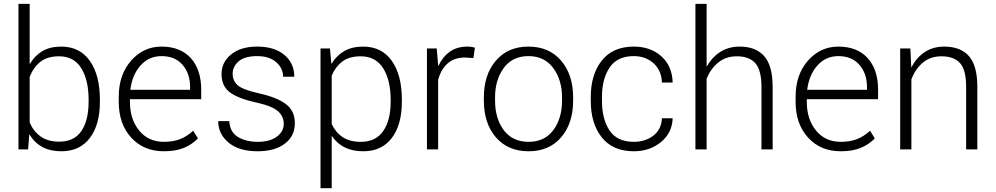

<svg xmlns="http://www.w3.org/2000/svg" viewBox="-20 -782 5211 1005"><path d="M502.9 -249.5Q502.9 -128.9 450.2 -59.6Q397.5 9.8 301.3 9.8Q242.7 9.8 201.4 -12.7Q160.2 -35.2 134.8 -77.6L133.3 -77.1L127 0H76.7V-761.7H135.3V-448.2L136.7 -447.8Q162.6 -491.7 202.6 -514.9Q242.7 -538.1 300.3 -538.1Q397.5 -538.1 450.2 -463.4Q502.9 -388.7 502.9 -259.8ZM443.8 -259.8Q443.8 -362.8 405.5 -425Q367.2 -487.3 289.1 -487.3Q226.6 -487.3 190.2 -457.5Q153.8 -427.7 135.3 -379.4V-140.6Q155.3 -94.2 193.1 -67.4Q231 -40.5 290 -40.5Q368.2 -40.5 406 -96.2Q443.8 -151.9 443.8 -249.5Z M837.4 9.8Q731.9 9.8 666.7 -61.8Q601.6 -133.3 601.6 -248.5V-275.4Q601.6 -391.1 666.3 -464.6Q731 -538.1 825.2 -538.1Q924.3 -538.1 978.8 -477.8Q1033.2 -417.5 1033.2 -312.5V-262.7H660.2V-248.5Q660.2 -157.7 708.5 -98.6Q756.8 -39.6 837.4 -39.6Q885.7 -39.6 922.1 -53.5Q958.5 -67.4 991.2 -97.7L1016.1 -57.6Q986.3 -26.4 943.4 -8.3Q900.4 9.8 837.4 9.8ZM825.2 -488.3Q759.3 -488.3 715.6 -439.2Q671.9 -390.1 662.1 -312H975.1V-326.7Q975.1 -397 935.5 -442.6Q896 -488.3 825.2 -488.3Z M1465.3 -134.3Q1465.3 -172.4 1435.5 -199.5Q1405.8 -226.6 1324.7 -244.6Q1228 -265.6 1183.8 -298.3Q1139.6 -331.1 1139.6 -394Q1139.6 -456.1 1189.7 -497.1Q1239.7 -538.1 1325.7 -538.1Q1417 -538.1 1468.8 -494.4Q1520.5 -450.7 1520.5 -380.4H1461.9Q1461.9 -424.8 1425.8 -456.5Q1389.6 -488.3 1325.7 -488.3Q1260.7 -488.3 1229.2 -460.9Q1197.8 -433.6 1197.8 -396Q1197.8 -358.9 1224.6 -335.4Q1251.5 -312 1335.4 -293.5Q1431.2 -272 1477.3 -236.6Q1523.4 -201.2 1523.4 -137.2Q1523.4 -69.8 1470.9 -30Q1418.5 9.8 1328.6 9.8Q1230.5 9.8 1176.3 -35.6Q1122.1 -81.1 1122.1 -147.9H1180.2Q1183.6 -89.4 1226.3 -64.5Q1269 -39.6 1328.6 -39.6Q1393.1 -39.6 1429.2 -66.7Q1465.3 -93.8 1465.3 -134.3Z M2083.5 -249.5Q2083.5 -128.9 2030.8 -59.6Q1978 9.8 1881.8 9.8Q1825.2 9.8 1784.4 -10.5Q1743.7 -30.8 1717.8 -69.3L1716.3 -68.8V203.1H1657.7V-528.3H1707L1714.4 -448.7L1715.3 -448.2Q1741.7 -491.7 1782.5 -514.9Q1823.2 -538.1 1880.9 -538.1Q1978 -538.1 2030.8 -463.6Q2083.5 -389.2 2083.5 -259.8ZM2024.9 -259.8Q2024.9 -362.3 1985.6 -424.8Q1946.3 -487.3 1867.7 -487.3Q1807.6 -487.3 1771.5 -459.7Q1735.4 -432.1 1716.3 -386.2V-132.8Q1736.8 -88.4 1773.9 -64Q1811 -39.6 1868.7 -39.6Q1946.8 -39.6 1985.8 -95.9Q2024.9 -152.3 2024.9 -249.5Z M2458 -478 2414.6 -481Q2358.4 -481 2323.5 -450.4Q2288.6 -419.9 2273.4 -364.7V0H2214.8V-528.3H2266.1L2273.4 -440.4V-438L2274.9 -437.5Q2297.4 -485.4 2335 -511.7Q2372.6 -538.1 2426.8 -538.1Q2438 -538.1 2448.5 -536.4Q2459 -534.7 2465.8 -532.7Z M2512.7 -272Q2512.7 -391.1 2575.7 -464.6Q2638.7 -538.1 2746.1 -538.1Q2854 -538.1 2917 -464.6Q2980 -391.1 2980 -272V-255.9Q2980 -136.2 2917.2 -63.2Q2854.5 9.8 2747.1 9.8Q2638.7 9.8 2575.7 -63.2Q2512.7 -136.2 2512.7 -255.9ZM2571.3 -255.9Q2571.3 -162.1 2616.9 -100.8Q2662.6 -39.6 2747.1 -39.6Q2830.6 -39.6 2876.2 -100.8Q2921.9 -162.1 2921.9 -255.9V-272Q2921.9 -363.8 2875.7 -426Q2829.6 -488.3 2746.1 -488.3Q2662.1 -488.3 2616.7 -426Q2571.3 -363.8 2571.3 -272Z M3297.9 -39.6Q3357.4 -39.6 3399.7 -71.8Q3441.9 -104 3444.8 -163.1H3501Q3498.5 -86.9 3439.9 -38.6Q3381.3 9.8 3297.9 9.8Q3188 9.8 3130.1 -62.7Q3072.3 -135.3 3072.3 -253.9V-274.4Q3072.3 -392.1 3130.1 -465.1Q3188 -538.1 3297.4 -538.1Q3385.3 -538.1 3441.9 -487.3Q3498.5 -436.5 3501 -350.1H3444.8Q3442.4 -413.6 3400.9 -450.9Q3359.4 -488.3 3297.4 -488.3Q3210.4 -488.3 3170.7 -428.2Q3130.9 -368.2 3130.9 -274.4V-253.9Q3130.9 -158.2 3170.7 -98.9Q3210.4 -39.6 3297.9 -39.6Z M3678.7 -434.6 3680.2 -434.1Q3706.5 -482.4 3750.2 -510.3Q3793.9 -538.1 3851.6 -538.1Q3936.5 -538.1 3980.5 -487.8Q4024.4 -437.5 4024.4 -326.2V0H3965.8V-326.7Q3965.8 -415 3933.6 -451.2Q3901.4 -487.3 3836.9 -487.3Q3779.3 -487.3 3739.5 -454.6Q3699.7 -421.9 3678.7 -370.6V0H3620.1V-761.7H3678.7Z M4380.4 9.8Q4274.9 9.8 4209.7 -61.8Q4144.5 -133.3 4144.5 -248.5V-275.4Q4144.5 -391.1 4209.2 -464.6Q4273.9 -538.1 4368.2 -538.1Q4467.3 -538.1 4521.7 -477.8Q4576.2 -417.5 4576.2 -312.5V-262.7H4203.1V-248.5Q4203.1 -157.7 4251.5 -98.6Q4299.8 -39.6 4380.4 -39.6Q4428.7 -39.6 4465.1 -53.5Q4501.5 -67.4 4534.2 -97.7L4559.1 -57.6Q4529.3 -26.4 4486.3 -8.3Q4443.4 9.8 4380.4 9.8ZM4368.2 -488.3Q4302.2 -488.3 4258.5 -439.2Q4214.8 -390.1 4205.1 -312H4518.1V-326.7Q4518.1 -397 4478.5 -442.6Q4439 -488.3 4368.2 -488.3Z M4745.1 -528.3 4750 -430.7 4751.5 -430.2Q4776.9 -480.5 4820.3 -509.3Q4863.8 -538.1 4922.4 -538.1Q5007.8 -538.1 5051.8 -488.3Q5095.7 -438.5 5095.7 -327.6V0H5037.1V-326.7Q5037.1 -417 5004.9 -452.1Q4972.7 -487.3 4908.2 -487.3Q4848.6 -487.3 4809.3 -453.1Q4770 -418.9 4750.5 -366.2V0H4691.9V-528.3Z"/></svg>

Font: Roboto Web
Style: Light
Weight: 300
Designer: Google
Version: Version 1.200310; 2013